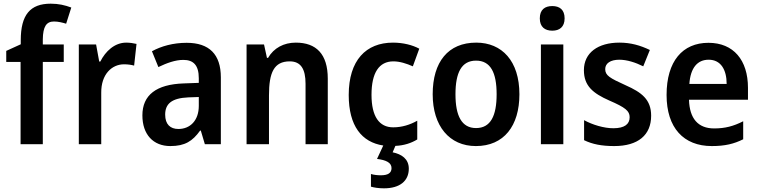

<svg xmlns="http://www.w3.org/2000/svg" viewBox="-20 -785 4134 1045"><path d="M327 -448V-543H213V-571C214 -640 232 -668 274 -668C297 -668 320 -662 340 -656L368 -744C333 -757 299 -765 256 -765C144 -765 93 -704 93 -566V-544L14 -508V-448H92V0H213V-448Z M667 -553C604 -553 554 -506 526 -450H520L503 -543H409V0H531V-280C530 -381 589 -435 655 -435C677 -435 695 -432 710 -428L723 -546C707 -550 685 -553 667 -553Z M996 -552C923 -552 858 -534 807 -506L842 -420C888 -442 934 -459 978 -459C1032 -459 1062 -431 1062 -359V-334L980 -331C831 -326 755 -268 755 -157C755 -53 814 10 907 10C987 10 1028 -17 1069 -74H1073L1095 0H1182V-364C1182 -489 1119 -552 996 -552ZM1005 -255 1062 -257V-209C1062 -128 1014 -83 951 -83C907 -83 879 -108 879 -161C879 -219 913 -251 1005 -255Z M1590 -553C1525 -553 1470 -524 1439 -470H1433L1417 -543H1322V0H1444V-266C1444 -390 1471 -451 1557 -451C1617 -451 1643 -410 1643 -329V0H1764V-357C1764 -491 1701 -553 1590 -553Z M2205 133C2205 80 2166 54 2117 44L2132 9C2179 7 2218 -6 2251 -26V-128C2212 -106 2168 -92 2120 -92C2044 -92 2002 -151 2002 -269C2002 -389 2043 -451 2121 -451C2156 -451 2193 -439 2227 -424L2262 -520C2225 -540 2174 -553 2119 -553C1972 -553 1878 -457 1878 -268C1878 -99 1949 -11 2066 7L2032 80C2081 86 2111 100 2111 130C2111 157 2091 169 2053 169C2035 169 2015 167 1999 162V231C2016 236 2041 240 2070 240C2156 240 2205 200 2205 133Z M2807 -272C2807 -453 2712 -553 2572 -553C2419 -553 2335 -448 2335 -272C2335 -99 2426 10 2570 10C2723 10 2807 -100 2807 -272ZM2459 -272C2459 -390 2492 -455 2571 -455C2650 -455 2683 -390 2683 -272C2683 -154 2650 -88 2571 -88C2493 -88 2459 -154 2459 -272Z M2986 -752C2946 -752 2918 -733 2918 -685C2918 -638 2946 -618 2986 -618C3025 -618 3053 -638 3053 -685C3053 -733 3025 -752 2986 -752ZM3046 -543H2924V0H3046Z M3524 -155C3524 -243 3473 -282 3385 -321C3299 -360 3274 -374 3274 -409C3274 -440 3302 -460 3351 -460C3392 -460 3439 -445 3481 -424L3517 -513C3465 -538 3413 -553 3351 -553C3235 -553 3158 -498 3158 -403C3158 -317 3208 -277 3296 -238C3384 -200 3407 -181 3407 -147C3407 -109 3379 -87 3318 -87C3267 -87 3204 -106 3159 -131V-22C3204 0 3255 10 3323 10C3453 10 3524 -50 3524 -155Z M3836 -552C3695 -552 3608 -452 3608 -268C3608 -89 3701 10 3854 10C3926 10 3975 -2 4025 -27V-125C3972 -98 3926 -86 3867 -86C3779 -86 3733 -140 3730 -242H4051V-307C4051 -458 3972 -552 3836 -552ZM3837 -460C3903 -460 3935 -406 3935 -328H3732C3738 -416 3776 -460 3837 -460Z"/></svg>

Font: Noto Sans Lao Looped SemiCondensed SemiBold
Style: Regular
Weight: 600
Width: 4
Designer: Mark Frömberg, Ben Mitchell
Foundry: The Fontpad Ltd
Version: Version 1.002